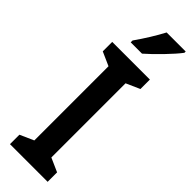

<svg xmlns="http://www.w3.org/2000/svg" viewBox="-312 -942 948 948"><g transform="rotate(45 161.5 -468.5)"><path d="M320 -928V-937H187C164 -893 130 -838 96 -790V-777H175C220 -816 292 -890 320 -928ZM293 0V-66L221 -98V-616L293 -648V-714H30V-648L102 -616V-98L30 -66V0Z"/></g></svg>

Font: Noto Sans Telugu Condensed SemiBold
Style: Regular
Weight: 600
Width: 3
Designer: Jelle Bosma - Monotype Design Team
Foundry: Monotype Imaging Inc.
Version: Version 2.005